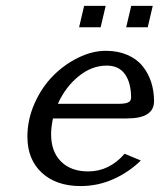

<svg xmlns="http://www.w3.org/2000/svg" viewBox="-20 -623 544 653"><path d="M73.2 0ZM499.5 -530.3ZM426.3 -603H499.5L482.4 -530.3H409.2ZM266.1 -603H339.4L322.3 -530.3H249ZM503.9 -278.8Q503.9 -220.2 412.1 -220.2H160.2Q153.8 -190.9 153.8 -166Q153.8 -107.4 187.5 -73.7Q221.2 -40 279.8 -40Q351.6 -40 403.8 -100.1L459 -77.1Q418 -37.1 365.5 -13.7Q313 9.8 253.9 9.8Q171.4 9.8 122.3 -35.4Q73.2 -80.6 73.2 -158.2Q73.2 -216.3 97.4 -271Q121.6 -325.7 159.9 -364.5Q198.2 -403.3 246.1 -426.8Q293.9 -450.2 339.8 -450.2Q380.9 -450.2 413.1 -436.3Q445.3 -422.4 464.8 -398.2Q484.4 -374 494.1 -343.8Q503.9 -313.5 503.9 -278.8ZM176.8 -270H383.8Q405.8 -270 415.8 -274.7Q425.8 -279.3 425.8 -291Q425.8 -341.3 405 -370.6Q384.3 -399.9 342.8 -399.9Q292 -399.9 247.3 -363.5Q202.6 -327.1 176.8 -270Z"/></svg>

Font: Pfennig
Style: Italic
Weight: 500
Italic angle: -13°
Version: Version 20120410 ; ttfautohint (v0.8)